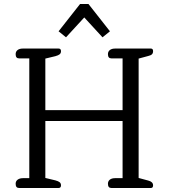

<svg xmlns="http://www.w3.org/2000/svg" viewBox="-20 -937 841 957"><path d="M272 -781 379 -917H421L528 -781L491 -751L400 -850L309 -751ZM58 -21Q58 -34 68 -41.5Q78 -49 95 -49H126V-646H75Q58 -646 58 -667Q58 -680 67.5 -687.5Q77 -695 94 -695H272Q284 -695 284 -682Q284 -672 277.5 -666.5Q271 -661 256 -657L206 -645V-388H591V-646H535Q518 -646 518 -667Q518 -680 527.5 -687.5Q537 -695 554 -695H732Q743 -695 743 -682Q743 -672 737.5 -666.5Q732 -661 719 -658L671 -645V-50L719 -37Q743 -31 743 -13Q743 0 732 0H535Q518 0 518 -21Q518 -34 527.5 -41.5Q537 -49 554 -49H591V-334H206V-50L256 -38Q271 -34 277.5 -28.5Q284 -23 284 -13Q284 0 272 0H75Q58 0 58 -21Z"/></svg>

Font: Maitree
Style: Regular
Weight: 400
Designer: CadsonDemak Team
Foundry: CadsonDemak
Version: Version 1.001